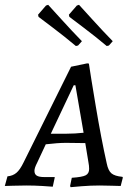

<svg xmlns="http://www.w3.org/2000/svg" viewBox="-42 -770 547 797"><path d="M466 -36 468 -33 459 2Q449 2 423.5 1Q398 0 372 0Q334 0 297.5 3Q261 6 251 7L249 2L256 -32Q300 -35 314 -42.5Q328 -50 328 -69Q328 -82 325 -97L312 -176L232 -177Q199 -177 148 -171L112 -94Q101 -73 101 -61Q101 -47 110.5 -41Q120 -35 142 -35H185V-32L177 5Q167 4 133.5 2Q100 0 67 0Q37 0 11.5 1Q-14 2 -22 2L-11 -38Q11 -40 26 -52.5Q41 -65 56 -96L253 -493L320 -507L327 -506Q333 -464 355.5 -329.5Q378 -195 401 -92Q407 -62 420.5 -50.5Q434 -39 466 -36ZM235 -215Q269 -215 305 -219L271 -416H264L169 -215ZM118 -700 116 -709 149 -747 158 -750Q171 -736 214 -688.5Q257 -641 298 -599L282 -581L273 -579Q224 -620 177.5 -655Q131 -690 118 -700ZM246 -700 244 -709 277 -747 286 -750Q299 -736 342 -688.5Q385 -641 426 -599L410 -581L401 -579Q352 -620 305.5 -655Q259 -690 246 -700Z"/></svg>

Font: Alegreya SC
Style: Italic
Weight: 400
Italic angle: -7°
Designer: Juan Pablo del Peral
Foundry: Huerta Tipografica
Version: Version 2.007; ttfautohint (v1.6)